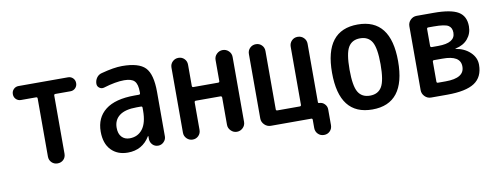

<svg xmlns="http://www.w3.org/2000/svg" viewBox="-56 -809 3113 1202"><g transform="rotate(-10 1500.0 -207.5)"><path d="M92.8 -430.7Q74.2 -430.7 61.5 -443.4Q48.8 -456.1 48.8 -475.1Q48.8 -494.1 61.5 -506.8Q74.2 -519.5 92.8 -519.5H407.2Q425.8 -519.5 438.5 -506.8Q451.2 -494.1 451.2 -475.1Q451.2 -456.1 438.5 -443.4Q425.8 -430.7 407.2 -430.7H311.5Q302.7 -430.7 302.7 -421.9V-52.7Q302.7 -29.3 287.6 -14.6Q272.5 0 250 0Q227.5 0 212.4 -15.1Q197.3 -30.3 197.3 -52.7V-421.9Q197.3 -430.7 188.5 -430.7Z M797.9 -259.8Q724.6 -259.8 688.5 -232.4Q652.3 -205.1 652.3 -155.3Q652.3 -117.2 671.4 -96.7Q690.4 -76.2 721.7 -76.2Q773.4 -76.2 803.7 -115.2Q834 -154.3 834 -232.4V-251Q834 -259.8 825.2 -259.8ZM695.3 9.8Q628.9 9.8 589.4 -31.7Q549.8 -73.2 549.8 -148.4Q549.8 -237.3 612.3 -286.1Q674.8 -335 797.9 -335H825.2Q834 -335 834 -343.8V-351.6Q834 -400.4 815.4 -420.4Q796.9 -440.4 750 -440.4Q695.3 -440.4 619.1 -417Q602.5 -412.1 588.9 -421.9Q575.2 -431.6 575.2 -448.2Q575.2 -469.7 587.4 -486.8Q599.6 -503.9 620.1 -508.8Q700.2 -530.3 752 -530.3Q858.4 -530.3 899.4 -487.8Q940.4 -445.3 940.4 -332V-49.8Q940.4 -30.3 925.3 -15.1Q910.2 0 889.6 0Q868.2 0 854 -14.6Q839.8 -29.3 838.9 -49.8V-69.3Q838.9 -70.3 837.9 -70.3Q835.9 -70.3 835.9 -69.3Q788.1 9.8 695.3 9.8Z M1055.7 -52.7V-466.8Q1055.7 -489.3 1071.3 -504.4Q1086.9 -519.5 1108.9 -519.5Q1130.9 -519.5 1146 -504.4Q1161.1 -489.3 1161.1 -466.8V-332Q1161.1 -323.2 1169.9 -323.2H1327.1Q1335.9 -323.2 1335.9 -332V-465.8Q1335.9 -488.3 1352.1 -503.9Q1368.2 -519.5 1390.1 -519.5Q1412.1 -519.5 1428.2 -503.9Q1444.3 -488.3 1444.3 -465.8V-53.7Q1444.3 -31.2 1428.2 -15.6Q1412.1 0 1390.1 0Q1368.2 0 1352.1 -16.1Q1335.9 -32.2 1335.9 -53.7V-226.6Q1335.9 -235.4 1327.1 -236.3H1169.9Q1161.1 -236.3 1161.1 -226.6V-52.7Q1161.1 -30.3 1146 -15.1Q1130.9 0 1108.9 0Q1086.9 0 1071.3 -15.6Q1055.7 -31.2 1055.7 -52.7Z M1605.5 0Q1582 0 1564.9 -17.1Q1547.9 -34.2 1547.9 -56.6V-466.8Q1547.9 -489.3 1563.5 -504.4Q1579.1 -519.5 1601.1 -519.5Q1623 -519.5 1638.2 -504.4Q1653.3 -489.3 1653.3 -466.8V-95.7Q1653.3 -87.9 1662.1 -87.9H1804.7Q1812.5 -87.9 1813.5 -95.7V-465.8Q1813.5 -488.3 1828.6 -503.9Q1843.8 -519.5 1866.7 -519.5Q1889.6 -519.5 1905.3 -503.9Q1920.9 -488.3 1920.9 -465.8V-94.7Q1920.9 -87.9 1928.7 -87.9Q1948.2 -87.9 1962.4 -73.2Q1976.6 -58.6 1976.6 -39.1V60.5Q1976.6 84 1961.4 99.1Q1946.3 114.3 1923.8 114.3Q1900.4 114.3 1885.3 98.6Q1870.1 83 1870.1 60.5V8.8Q1870.1 0 1862.3 0Z M2325.2 -402.8Q2301.8 -442.4 2250 -442.4Q2198.2 -442.4 2174.8 -402.8Q2151.4 -363.3 2151.4 -260.3Q2151.4 -157.2 2174.8 -117.7Q2198.2 -78.1 2250 -78.1Q2301.8 -78.1 2325.2 -117.7Q2348.6 -157.2 2348.6 -260.3Q2348.6 -363.3 2325.2 -402.8ZM2460 -260.3Q2460 9.8 2250 9.8Q2040 9.8 2040 -260.3Q2040 -530.3 2250 -530.3Q2460 -530.3 2460 -260.3Z M2673.8 -218.8V-92.8Q2673.8 -84 2682.6 -84H2731.4Q2851.6 -84 2850.6 -158.2Q2850.6 -228.5 2735.4 -227.5H2682.6Q2673.8 -227.5 2673.8 -218.8ZM2673.8 -426.8V-319.3Q2673.8 -311.5 2682.6 -310.5H2723.6Q2832 -310.5 2832 -376Q2832 -408.2 2809.6 -421.9Q2787.1 -435.5 2717.8 -435.5H2682.6Q2673.8 -435.5 2673.8 -426.8ZM2624 0Q2600.6 0 2584 -17.1Q2567.4 -34.2 2567.4 -56.6V-462.9Q2567.4 -486.3 2584 -502.9Q2600.6 -519.5 2624 -519.5H2732.4Q2841.8 -519.5 2888.2 -491.2Q2934.6 -462.9 2934.6 -398.4Q2934.6 -352.5 2906.7 -319.3Q2878.9 -286.1 2828.1 -275.4Q2826.2 -275.4 2826.2 -274.4L2827.1 -273.4Q2882.8 -264.6 2918.9 -230.5Q2955.1 -196.3 2955.1 -150.4Q2955.1 -72.3 2900.4 -36.1Q2845.7 0 2726.6 0H2673.8Z"/></g></svg>

Font: Rounded Mgen+ 2m medium
Style: Regular
Weight: 500
Designer: [Source Han Sans]
Ryoko NISHIZUKA  (kana & ideographs); Paul D. Hunt (Latin, Greek & Cyrillic); Wenlong ZHANG  (bopomofo
Version: Version 1.059.20150602